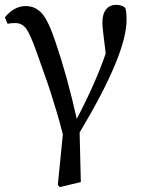

<svg xmlns="http://www.w3.org/2000/svg" viewBox="-20 -554 578 783"><path d="M10.7 -457 0 -483.4Q38.1 -529.3 85 -529.3Q123 -529.3 149.9 -500.5Q176.8 -471.7 207 -380.9Q254.9 -240.2 293 -69.3Q369.1 -213.9 411.1 -335.9Q397.5 -441.4 397.5 -460.9Q397.5 -496.1 412.1 -515.1Q426.8 -534.2 453.1 -534.2Q478.5 -534.2 491.2 -521.5Q496.1 -505.9 496.1 -472.7Q496.1 -333 304.7 -13.7L309.6 188.5L223.6 209L215.8 200.2L236.3 -5.9Q225.6 -49.8 210.4 -100.1Q195.3 -150.4 186 -179.2Q176.8 -208 155.3 -268.1Q133.8 -328.1 128.9 -342.8Q103.5 -414.1 86.9 -437Q70.3 -460 42 -460Q25.4 -460 10.7 -457Z"/></svg>

Font: GenYoMin TW TTF Medium
Style: Regular
Weight: 500
Version: Version 1.300